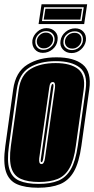

<svg xmlns="http://www.w3.org/2000/svg" viewBox="-27 -870 441 901"><path d="M152 11Q91 11 53 -5.5Q15 -22 1 -64.5Q-13 -107 -2 -185L35 -451Q46 -532 101 -566.5Q156 -601 238 -601Q320 -601 361.5 -567Q403 -533 392 -451L355 -186Q344 -107 319.5 -64.5Q295 -22 254 -5.5Q213 11 152 11ZM154 -7Q209 -7 246 -22Q283 -37 305.5 -76Q328 -115 338 -186L375 -451Q385 -523 347 -553Q309 -583 235 -583Q160 -583 111 -553Q62 -523 52 -451L15 -185Q5 -115 17 -76Q29 -37 63.5 -22Q98 -7 154 -7ZM156 -16Q104 -16 71 -30.5Q38 -45 26.5 -81.5Q15 -118 24 -185L61 -451Q71 -519 117 -546.5Q163 -574 234 -574Q304 -574 339.5 -546Q375 -518 366 -451L329 -186Q320 -118 299 -81Q278 -44 243 -30Q208 -16 156 -16ZM168 -100Q180 -100 184 -127L231 -458Q234 -485 221 -485Q214 -485 210 -479.5Q206 -474 204 -458L157 -127Q154 -100 168 -100ZM168 -109Q162 -109 165 -127L212 -458Q214 -469 216 -472.5Q218 -476 220 -476Q226 -476 223 -458L176 -127Q173 -109 168 -109ZM174 -622Q150 -622 136 -639Q122 -656 125 -681Q129 -704 148 -721Q167 -738 191 -738Q216 -738 231.5 -722Q247 -706 243 -681Q240 -656 220 -639Q200 -622 174 -622ZM309 -621Q284 -621 268.5 -637.5Q253 -654 257 -679Q261 -704 281 -720.5Q301 -737 326 -737Q350 -737 364.5 -721Q379 -705 376 -679Q372 -655 353 -638Q334 -621 309 -621ZM176 -636Q196 -636 211.5 -649Q227 -662 229 -681Q231 -699 220 -711.5Q209 -724 189 -724Q171 -724 156.5 -711.5Q142 -699 139 -681Q137 -660 147.5 -648Q158 -636 176 -636ZM311 -635Q330 -635 345 -648Q360 -661 362 -679Q364 -699 353.5 -711Q343 -723 324 -723Q304 -723 288.5 -710.5Q273 -698 271 -679Q268 -659 280 -647Q292 -635 311 -635ZM178 -643Q162 -643 153 -654Q144 -665 146 -681Q148 -695 160 -706Q172 -717 188 -717Q205 -717 214.5 -706Q224 -695 222 -681Q220 -665 207.5 -654Q195 -643 178 -643ZM313 -642Q295 -642 285.5 -652.5Q276 -663 278 -679Q280 -694 292.5 -705Q305 -716 323 -716Q340 -716 348.5 -705.5Q357 -695 355 -679Q353 -664 340.5 -653Q328 -642 313 -642ZM154 -757 168 -850H382L368 -757ZM170 -771H356L366 -836H180ZM178 -778 186 -829H358L350 -778Z"/></svg>

Font: Alumni Sans Collegiate One SC
Style: Italic
Weight: 400
Italic angle: -8°
Designer: Robert E. Leuschke
Foundry: Robert E. Leuschke
Version: Version 1.100